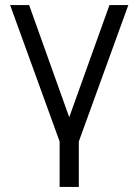

<svg xmlns="http://www.w3.org/2000/svg" viewBox="-20 -560 548 760"><path d="M216 180V0L20 -540H95.3L254 -96L413.3 -540H488L292 0V180Z"/></svg>

Font: Manrope
Style: Regular
Weight: 400
Designer: Mikhail Sharanda
Foundry: Mikhail Sharanda
Version: Version 4.503